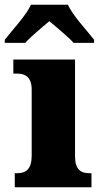

<svg xmlns="http://www.w3.org/2000/svg" viewBox="-51 -786 424 806"><path d="M-31 -619V-606H55C75 -629 127 -673 156 -697C184 -674 241 -626 258 -606H344V-619C315 -657 254 -721 234 -766H79C59 -721 -2 -657 -31 -619ZM11 0H333V-59H323C288 -59 264 -75 264 -130V-536H5V-477H22C56 -477 82 -461 82 -410V-133C82 -76 58 -59 22 -59H11Z"/></svg>

Font: Noto Serif Devanagari SemiCondensed Black
Style: Regular
Weight: 900
Width: 4
Designer: Universal Thirst, Indian Type Foundry and the Monotype Design Team
Foundry: Monotype Imaging Inc.
Version: Version 2.004